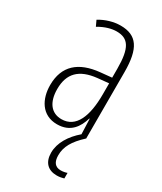

<svg xmlns="http://www.w3.org/2000/svg" viewBox="-191 -610 759 898"><g transform="rotate(30 188.0 -160.5)"><path d="M234 132C234 86 256 47 307 0H308V-359C308 -487 272 -539 184 -539C147 -539 106 -527 72 -506L86 -476C123 -498 156 -506 182 -506C245 -506 271 -468 271 -356V-308L210 -302C100 -291 37 -238 37 -133C37 -59 73 10 156 10C228 10 259 -38 274 -89H276L279 -7C231 34 199 85 199 138C199 190 227 218 275 218C290 218 304 215 313 212V182C306 185 292 188 279 188C249 188 234 169 234 132ZM212 -272 272 -278V-218C272 -100 240 -21 162 -21C108 -21 75 -61 75 -134C75 -218 119 -262 212 -272Z"/></g></svg>

Font: Noto Sans Kannada ExtraCondensed ExtraLight
Style: Regular
Weight: 200
Width: 2
Designer: Jelle Bosma - Monotype Design Team
Foundry: Monotype Imaging Inc.
Version: Version 2.005